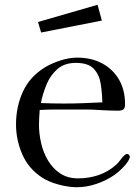

<svg xmlns="http://www.w3.org/2000/svg" viewBox="-20 -779 585 803"><path d="M408 -351Q407 -392 401 -429.5Q395 -467 372 -491.5Q349 -516 297 -516Q250 -516 220.5 -490.5Q191 -465 175 -426.5Q159 -388 151 -348Q176 -347 200 -346.5Q224 -346 248 -346Q288 -346 328 -347.5Q368 -349 408 -351ZM523 -122Q523 -117 521 -116Q518 -106 506.5 -92Q495 -78 481 -65.5Q467 -53 458 -47Q425 -24 383.5 -10Q342 4 301 4Q267 4 225.5 -7Q184 -18 155 -37Q99 -74 73 -134Q47 -194 47 -259Q47 -333 76 -396Q105 -459 169 -498Q198 -515 234 -526.5Q270 -538 303 -538Q362 -538 407 -514Q452 -490 477.5 -446.5Q503 -403 503 -343Q503 -326 495.5 -321Q488 -316 473 -316Q453 -316 433 -317Q413 -318 393 -319Q365 -321 337.5 -321Q310 -321 282 -321Q248 -321 214 -321Q180 -321 146 -319Q145 -303 144 -288Q143 -273 143 -257Q143 -220 152 -180.5Q161 -141 181 -107.5Q201 -74 232 -53.5Q263 -33 307 -33Q352 -33 393 -47Q434 -61 468 -92Q477 -101 484.5 -111.5Q492 -122 501 -130Q506 -135 512 -135Q517 -135 520 -131Q523 -127 523 -122ZM406 -693 152 -643 139 -687 388 -759Z"/></svg>

Font: Kaisei HarunoUmi
Style: Regular
Weight: 400
Designer: Font-Kai, 金井和夫
Foundry: KAZUO KANAI
Version: Version 5.003